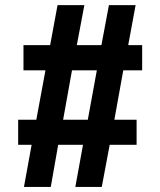

<svg xmlns="http://www.w3.org/2000/svg" viewBox="-20 -739 632 759"><path d="M180.7 0 210 -166.5H308.1L277.8 0H382.3L413.6 -166.5H520V-265.6H432.1L467.3 -460.9H542V-560.5H486.8L516.1 -718.8H410.6L380.9 -560.5H283.7L313.5 -718.8H207.5L178.2 -560.5H72.8V-460.9H159.7L123.5 -265.6H51.8V-166.5H105L74.7 0ZM264.6 -460.9H362.8L327.1 -265.6H229.5Z"/></svg>

Font: Winston ExtraBold
Style: Regular
Weight: 800
Designer: Vernon Adams, Kim Jin-seong, David Berlow, Cristiano Sobral
Foundry: The Winston Project Authors
Version: Version 3.004